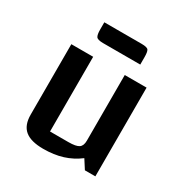

<svg xmlns="http://www.w3.org/2000/svg" viewBox="-159 -800 899 937"><g transform="rotate(30 290.0 -331.0)"><path d="M500 -500V0H441L409 -50Q368 -19 320 -4Q272 11 212 11Q142 11 109 -16.5Q76 -44 76 -103V-500H199V-79H302Q345 -79 361 -90Q377 -101 377 -130V-500ZM208 -582Q176 -582 169 -593Q162 -604 162 -632V-673H372Q404 -673 410.5 -663Q417 -653 417 -624V-582Z"/></g></svg>

Font: Changa Medium
Style: Regular
Weight: 500
Designer: Eduardo Rodriguez Tunni
Foundry: Eduardo Rodriguez Tunni
Version: Version 3.003